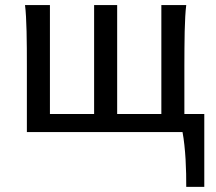

<svg xmlns="http://www.w3.org/2000/svg" viewBox="-20 -518 846 753"><path d="M85.4 0V-258.8Q85.4 -294.4 85.2 -329.1Q85 -363.8 84.2 -394.8Q83.5 -425.8 82 -452.4Q80.6 -479 78.1 -498H175.8V-70.8H349.1V-498H439.5V-70.8H612.8V-498H710.4Q708 -479 706.5 -452.4Q705.1 -425.8 704.3 -394.8Q703.6 -363.8 703.4 -329.1Q703.1 -294.4 703.1 -258.8V-70.8H781.2V214.8H710.4Q710.4 191.4 710 163.6Q709.5 135.7 707.8 106.9Q706.1 78.1 703.1 50.5Q700.2 22.9 695.8 0Z"/></svg>

Font: Andika Compact
Style: Regular
Weight: 400
Designer: Victor Gaultney, Annie Olsen, Julie Remington, Don Collingsworth, Eric Hays, Becca Hirsbrunner
Foundry: SIL International
Version: Version 5.000 ; LnSpcTght